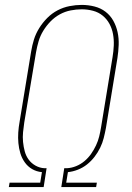

<svg xmlns="http://www.w3.org/2000/svg" viewBox="-20 -763 540 783"><path d="M16 0 19 -18H144L151 -61Q129 -63 111 -73.5Q93 -84 81 -101Q69 -118 63 -138Q57 -158 55 -179.5Q53 -201 54.5 -223Q56 -245 60 -267L107 -553Q111 -578 118.5 -602Q126 -626 140 -648.5Q154 -671 173 -690Q192 -709 215 -721Q238 -733 263.5 -738Q289 -743 313 -743Q340 -743 365.5 -736.5Q391 -730 410.5 -715Q430 -700 442 -678.5Q454 -657 459.5 -632Q465 -607 464 -580Q463 -553 459 -527L412 -241Q408 -220 403 -200Q398 -180 388.5 -160.5Q379 -141 365.5 -123.5Q352 -106 335 -92.5Q318 -79 297.5 -71Q277 -63 257 -61L250 -18H375L372 0H230L242 -77H253Q272 -78 290.5 -85.5Q309 -93 324.5 -106Q340 -119 351.5 -135.5Q363 -152 371.5 -170Q380 -188 384.5 -206.5Q389 -225 392 -243L439 -530Q443 -554 444 -577.5Q445 -601 441 -623.5Q437 -646 426.5 -665.5Q416 -685 399 -699Q382 -713 359.5 -719Q337 -725 313 -725Q291 -725 268 -720.5Q245 -716 224 -704.5Q203 -693 186 -675.5Q169 -658 156.5 -637.5Q144 -617 137.5 -595Q131 -573 127 -550L79 -264Q76 -244 74 -224Q72 -204 74 -184Q76 -164 81 -145.5Q86 -127 97 -112Q108 -97 125 -87.5Q142 -78 161 -77H170L158 0Z"/></svg>

Font: Iosevka Thin Oblique
Style: Regular
Weight: 100
Italic angle: -9°
Monospace: yes
Designer: Belleve Invis
Foundry: Belleve Invis
Version: Version 32.5.0; ttfautohint (v1.8.4)